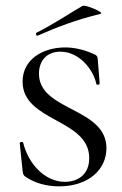

<svg xmlns="http://www.w3.org/2000/svg" viewBox="-20 -648 432 680"><path d="M114 -522C182 -552 247 -577 336 -599C353 -603 281 -633 272 -627C220 -597 171 -563 109 -532C105 -530 108 -519 114 -522ZM118 -387C118 -431 144 -465 194 -465C263 -465 312 -398 321 -351C322 -346 333 -347 333 -353L326 -440C325 -449 323 -452 311 -457C276 -473 241 -480 211 -480C132 -480 60 -438 60 -359C60 -216 296 -228 296 -88C296 -25 250 -4 210 -4C139 -4 80 -68 62 -143C60 -147 49 -146 50 -140L60 -43C61 -33 63 -27 69 -23C103 1 146 12 189 12C294 12 357 -48 357 -123C357 -268 118 -254 118 -387Z"/></svg>

Font: Cormorant SC
Style: Regular
Weight: 400
Designer: Christian Thalmann (Catharsis Fonts)
Version: Version 1.000;PS 001.000;hotconv 1.0.70;makeotf.lib2.5.58329